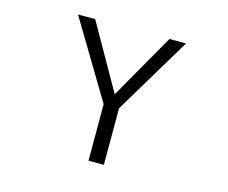

<svg xmlns="http://www.w3.org/2000/svg" viewBox="-102 -871 1204 1013"><g transform="rotate(15 500.0 -365.0)"><path d="M205.1 -730.5H298.8L500 -376H502L704.1 -730.5H794.9L542 -308.6V0H458V-308.6Z"/></g></svg>

Font: GenEi Gothic M SemiLight
Style: Regular
Weight: 350
Designer: o_tamon (Modified); [Source Han Sans]
Ryoko NISHIZUKA  (kana & ideographs); Paul D. Hunt (Latin, Greek & Cyrillic); Wenl
Version: Version 1.1a;Original Version 1.004